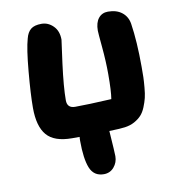

<svg xmlns="http://www.w3.org/2000/svg" viewBox="-80 -624 790 854"><g transform="rotate(-10 315.0 -197.5)"><path d="M209 -24.9Q128.9 -24.9 95 -64.7Q61 -104.5 61 -188Q61 -249.5 70.1 -351.1Q79.1 -452.6 91.8 -496.1Q98.6 -523.4 114.7 -536.6Q130.9 -549.8 163.1 -549.8Q192.9 -549.8 215.8 -527.1Q238.8 -504.4 238.8 -464.8L224.6 -360.4Q210.9 -255.4 210.9 -195.8Q210.9 -160.2 247.1 -160.2Q300.8 -160.2 411.1 -166Q417 -200.2 417 -277.8Q417 -335.4 410.9 -400.9Q404.8 -466.3 404.8 -476.1Q404.8 -512.2 420.7 -532Q436.5 -551.8 463.9 -551.8Q502.4 -551.8 526.6 -532.7Q550.8 -513.7 556.2 -481Q568.8 -398.4 568.8 -284.2Q568.8 -255.4 568.4 -237.3Q567.9 -219.2 565.4 -191.2Q563 -163.1 558.6 -145Q554.2 -127 545.4 -105.2Q536.6 -83.5 524.2 -70.1Q511.7 -56.6 492.7 -46.1Q473.6 -35.6 449.2 -32.2Q431.2 -29.3 377.9 -27.8Q384.8 70.3 384.8 86.9Q384.8 115.2 366.9 136.2Q349.1 157.2 320.8 157.2Q275.9 157.2 259 115.5Q242.2 73.7 242.2 -7.8Q242.2 -20 243.2 -24.9Z"/></g></svg>

Font: Shantell Sans Bouncy
Style: Bold
Weight: 700
Designer: Stephen Nixon, Anya Danilova, Shantell Martin
Foundry: Arrow Type
Version: Version 1.006;[9816181b4]